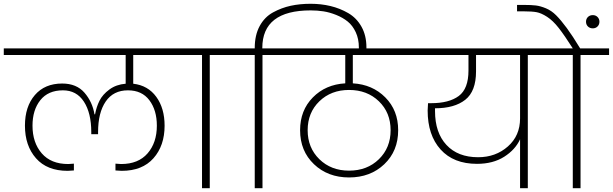

<svg xmlns="http://www.w3.org/2000/svg" viewBox="-52 -996 3243 1016"><path d="M592 -92Q581 -92 559 -94V-130Q581 -128 589 -128Q680 -128 729 -184.5Q778 -241 778 -331Q778 -413 738.5 -465.5Q699 -518 625 -518Q548 -518 507.5 -459Q467 -400 467 -297V-286H431V-297Q431 -398 392 -458Q353 -518 281 -518Q203 -518 161.5 -466Q120 -414 120 -331Q120 -241 169 -184.5Q218 -128 309 -128Q319 -128 339 -130V-94Q317 -92 306 -92Q197 -92 138.5 -158.5Q80 -225 80 -331Q80 -432 132.5 -493Q185 -554 277 -554Q353 -554 395 -505.5Q437 -457 448 -391H451Q458 -430 474.5 -463Q491 -496 527 -522.5Q563 -549 613 -553V-705H-32V-740H930V-705H653V-553Q731 -544 775 -483.5Q819 -423 819 -331Q819 -225 760 -158.5Q701 -92 592 -92Z M1017 0V-705H866V-740H1209V-705H1058V0Z M1337 -705V0H1296V-705H1145V-740H1296V-742Q1296 -810 1322 -858Q1348 -906 1393 -930.5Q1438 -955 1486.5 -965.5Q1535 -976 1592 -976Q1647 -976 1697 -964Q1747 -952 1791 -926.5Q1835 -901 1861 -854.5Q1887 -808 1887 -745V-728H1847V-745Q1847 -790 1830.5 -825.5Q1814 -861 1788 -882Q1762 -903 1727 -917Q1692 -931 1659.5 -936Q1627 -941 1592 -941Q1336 -941 1336 -742V-740H1488V-705Z M1795 -93Q1891 -93 1953 -153.5Q2015 -214 2015 -307Q2015 -400 1953 -460Q1891 -520 1795 -520Q1700 -520 1638 -460Q1576 -400 1576 -307Q1576 -214 1638 -153.5Q1700 -93 1795 -93ZM1795 -57Q1683 -57 1609.5 -127Q1536 -197 1536 -307Q1536 -412 1603.5 -480.5Q1671 -549 1775 -555V-705H1424V-740H2166V-705H1815V-555Q1919 -549 1987 -480.5Q2055 -412 2055 -307Q2055 -197 1981.5 -127Q1908 -57 1795 -57Z M2478 -164Q2571 -164 2635.5 -221Q2700 -278 2700 -369V-705H2467V-618Q2467 -513 2410 -468Q2353 -423 2250 -423V-408Q2250 -294 2310.5 -229Q2371 -164 2478 -164ZM2102 -705V-740H2892V-705H2741V0H2700V-259Q2675 -204 2616 -166.5Q2557 -129 2472 -129Q2348 -129 2279.5 -205Q2211 -281 2211 -411Q2211 -426 2213 -450H2230Q2324 -450 2375.5 -488Q2427 -526 2427 -623V-705Z M3020 0H2979V-705H2828V-740H2979Q2935 -809 2904.5 -848Q2874 -887 2843 -907Q2812 -927 2787.5 -931.5Q2763 -936 2720 -936H2684V-970H2719Q2760 -970 2784 -967Q2808 -964 2837 -952Q2866 -940 2891 -915Q2916 -890 2947 -848Q2978 -806 3018 -740H3171V-705H3020ZM3085 -846Q3069 -846 3059 -856Q3049 -866 3049 -881Q3049 -896 3059 -906Q3069 -916 3085 -916Q3100 -916 3110 -906Q3120 -896 3120 -881Q3120 -866 3110 -856Q3100 -846 3085 -846Z"/></svg>

Font: Poppins ExtraLight
Style: Regular
Weight: 275
Designer: Ninad Kale (Devanagari), Jonny Pinhorn (Latin)
Foundry: Indian Type Foundry
Version: Version 3.200;PS 1.000;hotconv 16.6.54;makeotf.lib2.5.65590